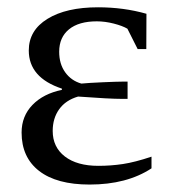

<svg xmlns="http://www.w3.org/2000/svg" viewBox="-20 -491 460 521"><path d="M391.1 -34.2Q324.2 9.8 223.1 9.8Q133.8 9.8 86.2 -27.1Q38.6 -64 38.6 -131.3Q38.6 -175.8 68.1 -206.3Q97.7 -236.8 147.9 -247.1V-250.5Q58.1 -280.3 58.1 -354Q58.1 -408.7 108.9 -439.9Q159.7 -471.2 246.1 -471.2Q315.4 -471.2 377.4 -453.6L377 -357.9H353.5L325.7 -413.1Q312.5 -420.9 288.8 -427Q265.1 -433.1 242.7 -433.1Q193.8 -433.1 167.2 -411.4Q140.6 -389.6 140.6 -350.6Q140.6 -317.4 157 -294.7Q173.3 -272 200.7 -264.2Q220.2 -266.1 259 -267.8Q297.9 -269.5 310.5 -269.5H326.2V-222.7H310.5Q277.3 -222.7 191.9 -229Q158.2 -219.2 140.6 -194.6Q123 -169.9 123 -135.7Q123 -91.8 156 -66.4Q189 -41 247.1 -41Q280.8 -41 313.5 -45.9Q346.2 -50.8 391.1 -65.9Z"/></svg>

Font: Times New Roman
Style: Regular
Weight: 400
Designer: Steve Matteson
Foundry: Ascender Corporation
Version: Version 2.00.3